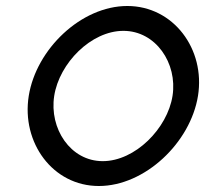

<svg xmlns="http://www.w3.org/2000/svg" viewBox="-20 -610 685 641"><path d="M76 -290C51 -134 156 11 310 11C464 11 616 -134 641 -290C666 -446 559 -590 405 -590C251 -590 101 -446 76 -290ZM161 -290C178 -399 284 -507 392 -507C500 -507 573 -399 556 -290C539 -181 431 -72 323 -72C215 -72 144 -181 161 -290Z"/></svg>

Font: Charger Sport
Style: Obl
Weight: 400
Designer: Jasper
Foundry: Cannot Into Space Fonts
Version: Version 1.1